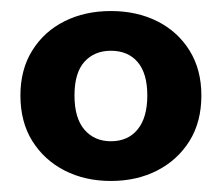

<svg xmlns="http://www.w3.org/2000/svg" viewBox="-20 -736 401 348"><path d="M181 -408Q134 -408 97 -427Q60 -446 38.5 -480.5Q17 -515 17 -563Q17 -610 38.5 -644.5Q60 -679 97 -697.5Q134 -716 181 -716Q228 -716 265 -697.5Q302 -679 323.5 -644.5Q345 -610 345 -563Q345 -515 323.5 -480.5Q302 -446 265 -427Q228 -408 181 -408ZM181 -480Q212 -480 229.5 -501.5Q247 -523 247 -563Q247 -603 229.5 -623.5Q212 -644 181 -644Q151 -644 133 -624Q115 -604 115 -563Q115 -522 133 -501Q151 -480 181 -480Z"/></svg>

Font: Nunito Sans 12pt ExtraBold
Style: Regular
Weight: 800
Designer: Vernon Adams
Foundry: Vernon Adams
Version: Version 3.101;gftools[0.9.27]